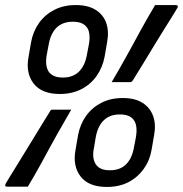

<svg xmlns="http://www.w3.org/2000/svg" viewBox="-47 -730 724 760"><path d="M253 -710Q301 -710 331.5 -691Q362 -672 373.5 -639Q385 -606 377 -563L367 -505Q359 -463 335.5 -429.5Q312 -396 275 -377Q238 -358 190 -358Q118 -358 86 -399.5Q54 -441 66 -505L76 -563Q84 -606 107.5 -639Q131 -672 168 -691Q205 -710 253 -710ZM138 -513Q134 -489 136.5 -472Q139 -455 148 -443Q157 -433 170 -428Q183 -423 202 -423Q241 -423 265 -446Q289 -469 297 -513L305 -555Q309 -578 306.5 -596Q304 -614 295 -624Q279 -644 241 -644Q202 -644 178 -621.5Q154 -599 146 -555ZM439 -342Q487 -342 517 -323Q547 -304 559 -271Q571 -238 563 -195L553 -137Q546 -95 522 -61.5Q498 -28 461.5 -9Q425 10 376 10Q304 10 272 -31.5Q240 -73 252 -137L262 -195Q270 -238 293.5 -271Q317 -304 354 -323Q391 -342 439 -342ZM325 -145Q320 -121 323 -104Q326 -87 335 -76Q343 -66 356 -61Q369 -56 388 -56Q428 -56 451.5 -79Q475 -102 483 -145L491 -187Q495 -211 492.5 -228.5Q490 -246 481 -257Q465 -277 427 -277Q388 -277 364 -254Q340 -231 332 -187ZM395 -405Q409 -428 423 -453Q437 -478 452 -504.5Q467 -531 481.5 -558Q496 -585 510.5 -611.5Q525 -638 539.5 -663Q554 -688 567 -710Q576 -710 586.5 -710Q597 -710 608 -710Q619 -710 629.5 -710Q640 -710 648 -710Q652 -710 654.5 -708.5Q657 -707 657 -704Q657 -701 654 -697Q652 -693 639 -672Q626 -651 606.5 -620Q587 -589 566 -554.5Q545 -520 526 -488.5Q507 -457 494 -436.5Q481 -416 479 -412Q476 -408 474 -406.5Q472 -405 468 -405Q462 -405 451.5 -405Q441 -405 430 -405Q419 -405 409 -405Q399 -405 395 -405ZM235 -296Q222 -273 207.5 -248Q193 -223 178 -196.5Q163 -170 148.5 -143Q134 -116 119.5 -89.5Q105 -63 91 -38.5Q77 -14 63 9Q54 9 43.5 9Q33 9 22 9Q11 9 0.5 9Q-10 9 -18 9Q-22 9 -24.5 7.5Q-27 6 -26.5 3Q-26 0 -24 -4Q-22 -8 -9 -29Q4 -50 23.5 -81.5Q43 -113 64 -147.5Q85 -182 104 -213Q123 -244 136 -265Q149 -286 151 -289Q153 -294 155.5 -295Q158 -296 162 -296Q168 -296 178.5 -296Q189 -296 200.5 -296Q212 -296 221.5 -296Q231 -296 235 -296Z"/></svg>

Font: RecMonoLinear Nerd Font Mono
Style: Italic
Weight: 400
Italic angle: -10°
Monospace: yes
Version: Version 1.085; ttfautohint (v1.8.4.7-5d5b);Nerd Fonts 3.2.1